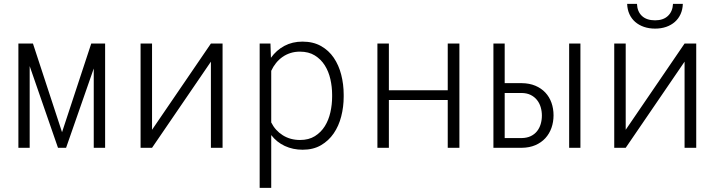

<svg xmlns="http://www.w3.org/2000/svg" viewBox="-20 -749 3641 973"><path d="M294.4 -79.1 442.4 -528.3H512.7V0H455.1V-401.9L314.9 0H273.9L130.4 -414.1V0H73.2V-528.3H147Z M1048.8 -528.3H1107.9V0H1048.8V-436.5L750.5 0H692.4V-528.3H750.5V-91.3Z M1721.7 -258.8Q1721.7 -207.5 1709.2 -158.9Q1696.8 -110.4 1671.1 -73Q1645.5 -35.6 1606.4 -12.9Q1567.4 9.8 1513.7 9.8Q1464.4 9.8 1423.3 -9.3Q1382.3 -28.3 1354.5 -64.5V203.1H1295.9V-528.3H1350.6L1353 -456.1Q1380.9 -495.1 1421.4 -516.6Q1461.9 -538.1 1512.7 -538.1Q1566.9 -538.1 1606.4 -515.9Q1646 -493.7 1671.4 -456.3Q1696.8 -418.9 1709.2 -370.4Q1721.7 -321.8 1721.7 -269ZM1663.1 -269Q1663.1 -308.6 1654.3 -347.7Q1645.5 -386.7 1626 -417.7Q1606.4 -448.7 1575.4 -468Q1544.4 -487.3 1499.5 -487.3Q1474.1 -487.3 1451.9 -480.2Q1429.7 -473.1 1411.4 -460.2Q1393.1 -447.3 1378.7 -429.4Q1364.3 -411.6 1354.5 -390.1V-128.4Q1375 -87.4 1413.1 -63.5Q1451.2 -39.6 1500.5 -39.6Q1544.9 -39.6 1575.9 -59.1Q1606.9 -78.6 1626.2 -109.6Q1645.5 -140.6 1654.3 -179.9Q1663.1 -219.2 1663.1 -258.8Z M2308.1 0H2249V-242.2H1950.7V0H1892.6V-528.3H1950.7V-291.5H2249V-528.3H2308.1Z M2537.6 -327.6H2624.5Q2663.1 -327.1 2693.1 -314.5Q2723.1 -301.8 2743.7 -279.8Q2764.2 -257.8 2774.7 -228.3Q2785.2 -198.7 2785.2 -164.6Q2785.2 -130.9 2774.7 -101.1Q2764.2 -71.3 2743.7 -48.8Q2723.1 -26.4 2693.1 -13.4Q2663.1 -0.5 2624.5 0H2480.5V-528.3H2537.6ZM2537.6 -277.8V-49.3H2624Q2650.4 -49.8 2669.7 -59.1Q2689 -68.4 2701.4 -84Q2713.9 -99.6 2720 -120.1Q2726.1 -140.6 2726.1 -163.6Q2726.1 -185.5 2720 -206.1Q2713.9 -226.6 2701.2 -242.4Q2688.5 -258.3 2669.4 -267.8Q2650.4 -277.3 2624 -277.8ZM2921.4 0H2864.3V-528.3H2921.4Z M3449.2 -528.3H3508.3V0H3449.2V-436.5L3150.9 0H3092.8V-528.3H3150.9V-91.3ZM3440.4 -729.5Q3439.5 -700.7 3429 -677.5Q3418.5 -654.3 3399.9 -637.9Q3381.3 -621.6 3356 -612.8Q3330.6 -604 3299.8 -604Q3269 -604 3243.4 -612.8Q3217.8 -621.6 3199 -637.9Q3180.2 -654.3 3169.7 -677.5Q3159.2 -700.7 3158.2 -729.5H3208Q3209.5 -690.4 3233.2 -668.2Q3256.8 -646 3299.8 -646Q3341.3 -646 3365 -668.5Q3388.7 -690.9 3390.6 -729.5Z"/></svg>

Font: Roboto Mono Light
Style: Regular
Weight: 300
Designer: Google
Version: Version 2.000985; 2015; ttfautohint (v1.3)